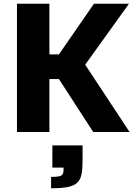

<svg xmlns="http://www.w3.org/2000/svg" viewBox="-20 -708 724 1030"><path d="M71 0V-688H245V-416H296L484 -688H672L437 -361L675 0H480L296 -284H245V0ZM254 302V241Q283 241 297 238Q311 235 316 226.5Q321 218 321 203V191H261V72H423V152Q423 197 417.5 226Q412 255 395 271.5Q378 288 344.5 295Q311 302 254 302Z"/></svg>

Font: Saira Thin
Style: Bold
Weight: 700
Version: Version 1.101